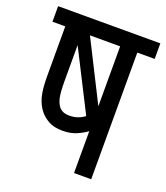

<svg xmlns="http://www.w3.org/2000/svg" viewBox="-119 -705 684 789"><g transform="rotate(20 223.5 -311.0)"><path d="M447 -622V-554H371V0H296V-183Q277 -169 251.5 -158Q226 -147 191 -147Q154 -147 130 -160.5Q106 -174 91 -193Q73 -216 64.5 -248Q56 -280 56 -337V-554H0V-622ZM296 -554H164L296 -292ZM150 -235Q165 -215 196 -215Q217 -215 233.5 -221Q250 -227 263 -237L130 -499V-347Q130 -293 135 -270.5Q140 -248 150 -235Z"/></g></svg>

Font: Noto Sans ExtraCondensed
Style: Regular
Weight: 400
Width: 2
Designer: Monotype Design Team
Foundry: Monotype Imaging Inc.
Version: Version 2.013; ttfautohint (v1.8.4.7-5d5b)